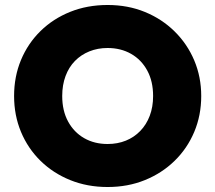

<svg xmlns="http://www.w3.org/2000/svg" viewBox="-20 -735 863 770"><path d="M411.5 15Q330 15 261.5 -12.8Q193 -40.5 142.5 -90Q92 -139.5 64.2 -206Q36.5 -272.5 36.5 -350Q36.5 -428 64.2 -494.5Q92 -561 142.5 -610.5Q193 -660 261.5 -687.5Q330 -715 411.5 -715Q493 -715 561.2 -687Q629.5 -659 680.2 -609Q731 -559 759 -492.8Q787 -426.5 787 -350Q787 -272.5 759 -206Q731 -139.5 680.2 -90Q629.5 -40.5 561.2 -12.8Q493 15 411.5 15ZM411.5 -157.5Q451.5 -157.5 484.8 -171Q518 -184.5 542.5 -209.8Q567 -235 580.5 -270.5Q594 -306 594 -350Q594 -409 570.5 -452.2Q547 -495.5 505.8 -519Q464.5 -542.5 411.5 -542.5Q372 -542.5 338.5 -529Q305 -515.5 280.5 -490.5Q256 -465.5 242.8 -429.8Q229.5 -394 229.5 -350Q229.5 -291 253 -247.8Q276.5 -204.5 317.5 -181Q358.5 -157.5 411.5 -157.5Z"/></svg>

Font: Geologica Thin Cursive ExtraBold
Style: Regular
Weight: 800
Version: Version 1.010;gftools[0.9.28]